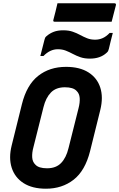

<svg xmlns="http://www.w3.org/2000/svg" viewBox="-20 -1126 724 1166"><path d="M381 -720Q464 -720 517 -686.5Q570 -653 589 -594Q608 -535 589 -458L527 -208Q497 -89 427 -34.5Q357 20 259 20Q176 20 123 -14Q70 -48 51 -107.5Q32 -167 51 -243L113 -493Q142 -610 211.5 -665Q281 -720 381 -720ZM183 -232Q174 -199 175.5 -171Q177 -143 195 -126Q215 -104 266 -104Q320 -104 351 -136Q382 -168 396 -226L457 -469Q466 -504 464 -531Q462 -558 445 -574Q425 -596 374 -596Q320 -596 289 -564Q258 -532 244 -475ZM558 -885Q582 -885 603.5 -894.5Q625 -904 646 -926H665Q658 -901 652 -875Q646 -849 641 -829Q639 -821 636.5 -816Q634 -811 627 -805Q589 -770 526 -770Q493 -770 468.5 -778.5Q444 -787 422.5 -798.5Q401 -810 379.5 -818.5Q358 -827 331 -827Q284 -827 244 -786H225Q231 -811 238 -837Q245 -863 250 -884Q252 -892 254 -896.5Q256 -901 263 -907Q283 -924 307 -933Q331 -942 364 -942Q397 -942 421.5 -933.5Q446 -925 467 -913.5Q488 -902 509.5 -893.5Q531 -885 558 -885ZM329 -1106H675Q686 -1106 684 -1095Q677 -1069 671 -1044.5Q665 -1020 658 -994H312Q301 -994 304 -1005Q311 -1031 317 -1055.5Q323 -1080 329 -1106Z"/></svg>

Font: Recursive Mn Lnr St
Style: Bold Italic
Weight: 700
Italic angle: -15°
Monospace: yes
Version: Version 1.079;hotconv 1.0.112;makeotfexe 2.5.65598; ttfautoh